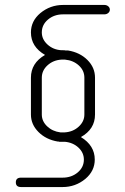

<svg xmlns="http://www.w3.org/2000/svg" viewBox="-20 -756 506 776"><path d="M402 -736Q411 -736 417.5 -730.5Q424 -725 424 -717Q424 -709 417.5 -703.5Q411 -698 402 -698H235Q199 -698 174 -677Q149 -656 149 -625Q149 -597 172 -576Q195 -555 228 -553H235Q242 -553 245 -552H248H255Q303 -544 333.5 -513.5Q364 -483 364 -442V-293Q364 -234 307 -202Q363 -168 363 -111Q363 -65 325 -33Q285 0 233 0H65Q44 0 44 -19Q44 -38 65 -38H233Q269 -38 294 -59Q319 -80 319 -111Q319 -139 297 -159.5Q275 -180 242 -183H235H221H220Q218 -183 217 -184H213Q166 -192 135.5 -222.5Q105 -253 105 -293V-442Q105 -501 162 -534Q105 -567 105 -625Q105 -671 143 -703Q183 -736 235 -736ZM228 -515Q195 -513 172 -492Q149 -471 149 -442V-293Q149 -266 170.5 -245.5Q192 -225 224 -221H233H242Q275 -223 298 -244Q321 -265 321 -293V-343V-344V-442Q321 -471 298.5 -491.5Q276 -512 243 -515H235Z"/></svg>

Font: Aaram
Style: Regular
Weight: 400
Designer: Tharique Azeez
Foundry: Tharique Azeez
Version: Version 1.7